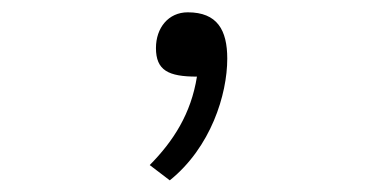

<svg xmlns="http://www.w3.org/2000/svg" viewBox="-20 -163 626 318"><path d="M261.2 135.7C329.1 81.1 356.4 -6.3 356.4 -65.9C356.4 -113.3 339.8 -142.6 291 -142.6C258.8 -142.6 238.3 -116.7 238.3 -83.5C238.3 -46.4 258.8 -36.1 306.2 -36.1C296.4 25.4 267.1 70.8 228 110.4Z"/></svg>

Font: Cascadia Code PL ExtraLight
Style: Regular
Weight: 200
Monospace: yes
Designer: Aaron Bell
Foundry: Saja Typeworks
Version: Version 2404.023